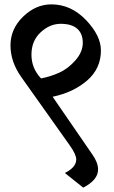

<svg xmlns="http://www.w3.org/2000/svg" viewBox="-20 -695 523 879"><path d="M79 -340Q28 -411 28 -487Q28 -563 86 -619Q144 -675 215 -675Q305 -675 373.5 -603.5Q442 -532 442 -464Q442 -381 379 -326.5Q316 -272 221 -252L404 14Q429 50 429 81Q429 129 361 164L277 97Q329 71 329 35Q329 12 299 -30ZM168 -336Q210 -344 250.5 -362Q291 -380 325 -418.5Q359 -457 359 -499Q359 -541 333.5 -563.5Q308 -586 258 -586Q208 -586 166 -547Q124 -508 124 -445Q124 -382 168 -336Z"/></svg>

Font: Halant SemiBold
Style: Regular
Weight: 600
Designer: Hitesh Malaviya (Devanagari), Satya Rajpurohit (Latin)
Foundry: Indian Type Foundry
Version: Version 1.101;PS 1.0;hotconv 1.0.78;makeotf.lib2.5.61930; tt